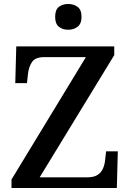

<svg xmlns="http://www.w3.org/2000/svg" viewBox="-20 -948 657 968"><path d="M38 0V-43L413 -660H203Q158 -660 141.5 -635.5Q125 -611 121 -575L116 -529H57L62 -714H556V-670L180 -54H420Q454 -54 472.5 -66.5Q491 -79 499.5 -99Q508 -119 510 -142L515 -185H574L569 0ZM324 -798Q296 -798 277 -813Q258 -828 258 -863Q258 -899 277 -913.5Q296 -928 324 -928Q351 -928 371 -913.5Q391 -899 391 -863Q391 -828 371 -813Q351 -798 324 -798Z"/></svg>

Font: Noto Naskh Arabic Medium
Style: Regular
Weight: 500
Designer: Monotype Design Team, David Williams, Mohamad Dakak and Nizar Qandah
Foundry: Monotype Imaging Inc.
Version: Version 2.016